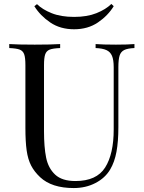

<svg xmlns="http://www.w3.org/2000/svg" viewBox="-20 -929 722 963"><path d="M26.9 0ZM573.7 -591.8V-291Q573.7 -219.2 564.2 -167.7Q554.7 -116.2 532.7 -79.1Q507.3 -36.1 458.7 -11Q410.2 14.2 349.6 14.2Q239.7 14.2 181.6 -40Q151.9 -67.9 136 -98.9Q120.1 -129.9 113.8 -173.8Q107.4 -217.8 107.4 -288.1V-602.1Q107.4 -639.6 101.3 -656.7Q95.2 -673.8 78.9 -680.2Q62.5 -686.5 26.4 -688V-708Q68.8 -705.1 154.3 -705.1Q234.9 -705.1 281.7 -708V-688Q245.6 -686.5 229.2 -680.2Q212.9 -673.8 206.8 -656.7Q200.7 -639.6 200.7 -602.1V-271Q200.7 -190.9 211.4 -138.2Q222.2 -85.4 256.6 -53.2Q291 -21 358.4 -21Q464.4 -21 507.3 -88.9Q550.3 -156.7 550.3 -279.8V-591.8Q550.3 -628.9 541.7 -648.9Q533.2 -668.9 513.9 -677.7Q494.6 -686.5 459.5 -688V-708Q495.6 -705.1 561.5 -705.1Q621.6 -705.1 654.3 -708V-688Q619.6 -686.5 602.8 -678Q585.9 -669.4 579.8 -649.9Q573.7 -630.4 573.7 -591.8ZM351.6 -782.2Q282.2 -782.2 231.9 -816.4Q181.6 -850.6 152.3 -897.9L165.5 -908.2Q192.9 -881.3 239.3 -862.8Q285.6 -844.2 351.6 -844.2Q417 -844.2 463.9 -863Q510.7 -881.8 538.6 -909.2L550.3 -897.9Q521.5 -850.6 471.2 -816.4Q420.9 -782.2 351.6 -782.2Z"/></svg>

Font: Playfair Display SC
Style: Regular
Weight: 400
Designer: Claus Eggers Sørensen
Foundry: Claus Eggers Sørensen
Version: Version 1.004;PS 001.004;hotconv 1.0.70;makeotf.lib2.5.58329